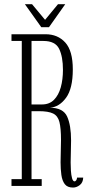

<svg xmlns="http://www.w3.org/2000/svg" viewBox="-20 -858 416 886"><path d="M317 7.5Q291 7.5 279 -8.2Q267 -24 263.2 -50.8Q259.5 -77.5 259.5 -109Q259.5 -134.5 260.5 -161Q261.5 -187.5 261.5 -212Q261.5 -266.5 254.2 -295Q247 -323.5 225 -334.2Q203 -345 158.5 -345H125.5V-31.5H172.5V0H33V-31.5H80.5V-669H33V-700H190Q246.5 -700 281.2 -661.8Q316 -623.5 316 -537.5Q316 -449.5 284.8 -406.8Q253.5 -364 210.5 -361Q271.5 -360.5 289.8 -320.2Q308 -280 308 -209.5Q308 -185 307 -159Q306 -133 306 -108Q306 -90.5 307.2 -70.2Q308.5 -50 312.5 -35.5Q316.5 -21 324.5 -21Q328 -21 331.8 -26.2Q335.5 -31.5 335.5 -38.5H364Q363 -15.5 348.2 -4Q333.5 7.5 317 7.5ZM125.5 -376H173.5Q208 -376 229.2 -397.5Q250.5 -419 260.5 -455.2Q270.5 -491.5 270.5 -535.5Q270.5 -596.5 252.8 -632.8Q235 -669 180 -669H125.5ZM170.5 -732.5 95 -838.5H128L188 -766.5L247.5 -838.5H281L206 -732.5Z"/></svg>

Font: Imbue 10pt ExtraLight
Style: Regular
Weight: 200
Designer: Tyler Finck
Foundry: Etcetera Type Company
Version: Version 1.102; ttfautohint (v1.8.3)